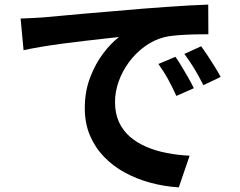

<svg xmlns="http://www.w3.org/2000/svg" viewBox="-20 -766 1040 832"><path d="M69.3 -685.6Q98.8 -686.6 126 -688.1Q153.2 -689.6 167.4 -690.6Q198.5 -693.4 243.9 -697.6Q289.3 -701.8 345.5 -706.8Q401.8 -711.7 465.9 -717Q530 -722.4 599 -728.4Q650.7 -732.6 702.6 -736.1Q754.4 -739.6 800.9 -742.4Q847.4 -745.1 882.3 -746.1L883 -617.6Q856.2 -617.9 821.1 -616.9Q786.1 -615.9 751.5 -613.4Q716.8 -611 689.7 -604.3Q644.9 -592.5 606.2 -563.9Q567.5 -535.4 538.8 -496.6Q510.2 -457.8 494.3 -413.2Q478.4 -368.6 478.4 -323.9Q478.4 -274.6 495.5 -237.2Q512.7 -199.8 543.4 -173.3Q574.1 -146.8 615 -129.4Q655.8 -112 703.3 -102.9Q750.8 -93.8 801.7 -91.3L754.8 45.9Q692 42 632.4 26Q572.7 9.9 521.1 -18.2Q469.4 -46.2 430.5 -86.8Q391.5 -127.3 369.5 -179.7Q347.4 -232 347.4 -297.1Q347.4 -369.4 370.4 -429.8Q393.5 -490.3 427.8 -535.4Q462.2 -580.5 496 -605.6Q467.8 -602.4 428.4 -598.1Q389 -593.8 343.2 -588.4Q297.5 -583.1 250.7 -576.9Q203.9 -570.7 160.3 -563.4Q116.8 -556.1 82.1 -548.5ZM740.2 -519.8Q752.7 -502.4 767.4 -477.9Q782.2 -453.4 796.2 -428.8Q810.3 -404.1 819.9 -383.8L744.3 -350.3Q725.4 -391.7 707.7 -423.8Q689.9 -455.9 666.4 -488.8ZM851.8 -565.6Q864.6 -548.2 880.2 -524.5Q895.8 -500.8 910.8 -476.5Q925.7 -452.3 936.2 -432.7L861.4 -396.9Q840.7 -437.5 822.1 -468.3Q803.6 -499.2 779 -532.3Z"/></svg>

Font: Noto Sans JP
Style: Regular
Weight: 100
Designer: Ryoko NISHIZUKA 西塚涼子 (kana, bopomofo & ideographs); Paul D. Hunt (Latin, Greek & Cyrillic); Sandoll Communications 산돌커뮤니
Foundry: Adobe
Version: Version 2.004;hotconv 1.0.118;makeotfexe 2.5.65603